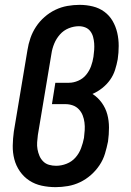

<svg xmlns="http://www.w3.org/2000/svg" viewBox="-20 -763 540 791"><path d="M209 8Q180 8 152 2Q124 -4 101 -19Q78 -34 62 -57Q46 -80 39 -107Q32 -134 32.5 -163Q33 -192 37 -221L93 -556Q97 -582 105.5 -606.5Q114 -631 128.5 -653Q143 -675 163.5 -693Q184 -711 208 -722.5Q232 -734 257.5 -738.5Q283 -743 308 -743Q336 -743 362.5 -736.5Q389 -730 410 -714.5Q431 -699 444 -676.5Q457 -654 463 -628Q469 -602 469 -574Q469 -546 465 -519Q461 -497 454 -475Q447 -453 433.5 -434Q420 -415 401 -400Q382 -385 361 -376Q383 -362 399 -340Q415 -318 422 -292Q429 -266 429 -237.5Q429 -209 425 -180Q420 -155 412.5 -130Q405 -105 390 -82.5Q375 -60 354.5 -42Q334 -24 310 -12.5Q286 -1 260 3.5Q234 8 209 8ZM211 -80Q211 -80 211 -80Q211 -80 211 -80Q233 -80 254.5 -88.5Q276 -97 291 -114Q306 -131 314 -152.5Q322 -174 326 -195Q328 -211 329 -227Q330 -243 328 -258.5Q326 -274 320.5 -288Q315 -302 304.5 -313Q294 -324 279.5 -329Q265 -334 249 -334H194L208 -422H264Q283 -422 302.5 -430.5Q322 -439 335 -455Q348 -471 355 -490Q362 -509 365 -529Q367 -543 368 -557Q369 -571 368 -584.5Q367 -598 363.5 -611Q360 -624 352 -634.5Q344 -645 331.5 -650Q319 -655 305 -655Q284 -655 263 -646.5Q242 -638 227 -621Q212 -604 203.5 -583.5Q195 -563 192 -542L136 -207Q134 -192 133 -177Q132 -162 134.5 -148Q137 -134 142.5 -121Q148 -108 158 -98Q168 -88 182 -84Q196 -80 211 -80Z"/></svg>

Font: Iosevka Slab Semibold Oblique
Style: Regular
Weight: 600
Italic angle: -9°
Monospace: yes
Designer: Belleve Invis
Foundry: Belleve Invis
Version: Version 11.1.1; ttfautohint (v1.8.3)